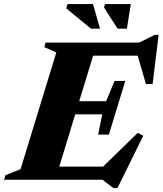

<svg xmlns="http://www.w3.org/2000/svg" viewBox="-55 -878 795 938"><path d="M498.5 40.5 445.5 0H-35L-28.5 -22L45.5 -51.5L220 -621.5L161.5 -648L168 -670H625L702 -708H720L690.5 -467.5H658L617.5 -606H400L332 -383.5H463.5L504.5 -482.5H557L477 -220.5H424.5L444.5 -319.5H312.5L234.5 -64H448.5L618 -229L645 -215L519 40.5ZM433.5 -738H389.5L268.5 -837L275 -858H399.5ZM565 -738H519.5L453 -841.5L458 -858H584Z"/></svg>

Font: Newsreader 16pt ExtraBold
Style: Italic
Weight: 800
Italic angle: -17°
Designer: Hugues Gentile
Foundry: Production Type
Version: Version 1.003; ttfautohint (v1.8.3)